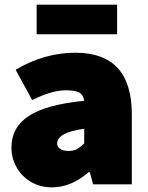

<svg xmlns="http://www.w3.org/2000/svg" viewBox="-20 -790 634 823"><path d="M29 -158Q29 -244 103.5 -293Q178 -342 341 -358Q337 -385 318.5 -394Q300 -403 262 -403Q202 -403 118 -361L47 -491Q170 -564 303 -564Q545 -564 545 -301V0H379L365 -52H360Q285 13 203 13Q151 13 111.5 -11Q72 -35 50.5 -74Q29 -113 29 -158ZM341 -175V-238Q225 -222 225 -175Q225 -160 238 -151.5Q251 -143 275 -143Q295 -143 309 -150.5Q323 -158 341 -175ZM137 -770H482V-643H137Z"/></svg>

Font: Nebula Sans Black
Style: Regular
Weight: 900
Designer: Paul D. Hunt for Adobe (as Source Sans)
Foundry: Nebula Entertainment & Broadcasting LLC
Version: Version 1.010